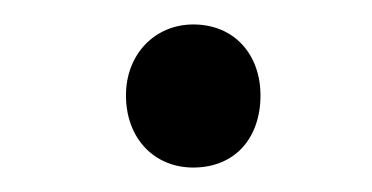

<svg xmlns="http://www.w3.org/2000/svg" viewBox="-20 -669 304 157"><path d="M83 -591C83 -556 106 -532 138 -532C172 -532 193 -556 193 -591C193 -624 172 -649 138 -649C107 -649 83 -625 83 -591Z"/></svg>

Font: Noto Sans Condensed
Style: Regular
Weight: 400
Width: 3
Designer: Monotype Design Team
Foundry: Monotype Imaging Inc.
Version: Version 2.013